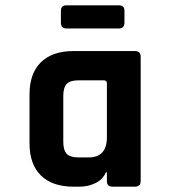

<svg xmlns="http://www.w3.org/2000/svg" viewBox="-20 -702 640 722"><path d="M427 -595H230Q209 -595 209 -617V-661Q209 -682 230 -682H427Q448 -682 448 -661V-617Q448 -595 427 -595ZM280 0H256Q177 0 134 -42Q91 -84 91 -163V-347Q91 -426 134 -468Q177 -510 256 -510H487Q509 -510 509 -489V-21Q509 0 487 0H403Q382 0 382 -21V-54H378Q367 -27 339 -13.5Q311 0 280 0ZM382 -186V-389Q382 -400 370 -400H276Q244 -400 231 -386.5Q218 -373 218 -341V-169Q218 -137 231 -123.5Q244 -110 276 -110H313Q382 -110 382 -186Z"/></svg>

Font: RajdhaniMono
Style: Bold
Weight: 700
Monospace: yes
Designer: Satya Rajpurohit, Jyotish Sonowal
Foundry: Indian Type Foundry
Version: Version 1.201;PS 1.0;hotconv 1.0.78;makeotf.lib2.5.61930; tt